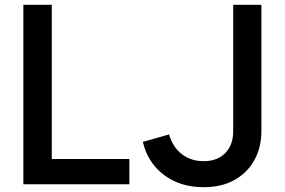

<svg xmlns="http://www.w3.org/2000/svg" viewBox="-20 -765 1181 797"><path d="M77 0H517V-105H195V-745H77ZM825 12Q901 12 954.5 -18.5Q1008 -49 1036.5 -101.5Q1065 -154 1065 -220V-745H948V-220Q948 -164 915.5 -130Q883 -96 825 -96Q773 -96 735 -125Q697 -154 682 -207L573 -176Q593 -90 660.5 -39Q728 12 825 12Z"/></svg>

Font: Custom Plus Jakarta Sans SemiBold
Style: Regular
Weight: 600
Designer: Gumpita Rahayu & FullSphere
Foundry: Tokotype & FullSphere
Version: Version 1.001;hotconv 1.0.117;makeotfexe 2.5.65602